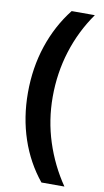

<svg xmlns="http://www.w3.org/2000/svg" viewBox="-96 -760 523 963"><g transform="rotate(10 165.0 -278.5)"><path d="M43 -274Q43 -402 80.5 -514Q118 -626 188 -715H306Q239 -620 204 -508.5Q169 -397 169 -275Q169 -157 204.5 -47Q240 63 305 158H188Q117 71 80 -39Q43 -149 43 -274Z"/></g></svg>

Font: Noto Sans Gujarati SemiCondensed
Style: Bold
Weight: 700
Width: 4
Designer: Jelle Bosma - Monotype Design Team, Universal Thirst
Foundry: Monotype Imaging Inc.
Version: Version 2.106; ttfautohint (v1.8.4.7-5d5b)